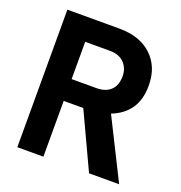

<svg xmlns="http://www.w3.org/2000/svg" viewBox="-126 -797 851 905"><g transform="rotate(20 300.0 -345.0)"><path d="M189.9 -279.8V0H59.1V-689.9H320.8Q422.4 -689.9 481.9 -634.8Q542 -579.1 542 -483.9Q542 -414.1 511.2 -369.1Q479.5 -322.8 419.9 -299.8L569.8 0H418.9L288.1 -279.8ZM314 -389.2Q361.3 -389.2 386.2 -414.1Q411.1 -437.5 411.1 -483.9Q411.1 -524.4 384.8 -550.8Q359.4 -576.2 314 -576.2H189.9V-389.2Z"/></g></svg>

Font: D-DIN-PRO
Style: Bold
Weight: 700
Designer: Charles Nix
Foundry: Datto Inc.
Version: Version 1.000;hotconv 1.0.109;makeotfexe 2.5.65596